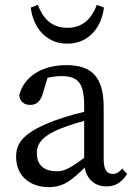

<svg xmlns="http://www.w3.org/2000/svg" viewBox="-20 -754 548 787"><path d="M180 13C241 13 275 -15 335 -75H364L350 -125C268 -64 247 -52 212 -52C166 -52 131 -73 131 -126C131 -155 141 -193 231 -228C261 -240 320 -259 365 -268V-304C315 -295 252 -277 210 -262C76 -213 46 -168 46 -112C46 -29 107 13 180 13ZM416 10C450 10 477 -3 501 -41L481 -63C470 -50 459 -41 442 -41C419 -41 405 -57 405 -102V-314C405 -440 355 -487 252 -487C152 -487 78 -440 59 -364C61 -339 77 -324 104 -324C131 -324 146 -340 155 -369L181 -455L141 -424C178 -439 208 -442 231 -442C297 -442 325 -418 325 -320V-92C325 -30 361 10 416 10ZM106 -723C115 -646 165 -575 256 -575C347 -575 397 -646 406 -723L377 -734C357 -682 323 -640 256 -640C189 -640 155 -682 135 -734L106 -723Z"/></svg>

Font: Source Serif Variable
Style: Regular
Weight: 389
Designer: Frank Grießhammer
Foundry: Adobe Systems Incorporated
Version: Version 3.001;hotconv 1.0.111;makeotfexe 2.5.65597